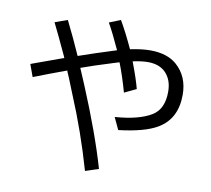

<svg xmlns="http://www.w3.org/2000/svg" viewBox="-91 -919 1181 1075"><g transform="rotate(10 499.5 -382.0)"><path d="M218.3 -764.2Q263.2 -674.3 307.1 -575.2Q392.1 -605 519 -645Q477.1 -736.8 446.8 -790L511.2 -815.9Q547.4 -753.9 589.4 -663.1Q653.8 -676.8 703.6 -676.8Q798.3 -676.8 853 -629.9Q924.3 -567.9 924.3 -462.9Q924.3 -326.2 822.8 -266.1Q751.5 -223.6 603 -206.1L570.8 -274.9Q706.5 -284.7 777.8 -328.1Q841.3 -366.7 841.3 -465.3Q841.3 -531.7 804.2 -571.3Q768.1 -609.9 700.7 -609.9Q667.5 -609.9 615.7 -599.1Q650.9 -506.8 665.5 -450.2L598.1 -418Q573.7 -505.9 544.4 -581.1L517.1 -572.8Q397 -535.6 333.5 -512.2L337.4 -502.9L371.6 -422.4Q479 -165.5 534.7 26.9L459.5 51.8Q398.9 -159.7 314.9 -359.9L279.8 -447.3L268.1 -474.1L264.2 -484.9Q161.6 -447.3 79.6 -415L54.2 -484.9L64 -488.8Q134.3 -514.6 221.2 -545.9L235.8 -550.8L230 -564.5Q178.2 -676.3 147 -738.8Z"/></g></svg>

Font: UDEV Gothic 35
Style: Regular
Weight: 400
Version: v2.1.0; ttfautohint (v1.8.4.7-5d5b-dirty) -l 6 -r 45 -G 200 